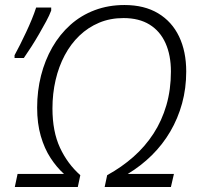

<svg xmlns="http://www.w3.org/2000/svg" viewBox="-20 -745 792 765"><path d="M38 -525Q48 -543 60 -567Q72 -591 84 -616.5Q96 -642 106.5 -667.5Q117 -693 124 -715H184V-703Q177 -684 164 -660Q151 -636 136 -610Q121 -584 105 -559Q89 -534 75 -514H38ZM39 0 50 -52H235Q206 -78 181.5 -115.5Q157 -153 142.5 -203Q128 -253 128 -316Q128 -383 143.5 -444Q159 -505 188.5 -556.5Q218 -608 260.5 -646Q303 -684 357.5 -704.5Q412 -725 476 -725Q555 -725 610 -692Q665 -659 693.5 -599.5Q722 -540 722 -460Q722 -393 705.5 -333Q689 -273 658.5 -221Q628 -169 585 -126.5Q542 -84 489 -52H673L661 0H397L407 -47Q465 -79 511.5 -120Q558 -161 591.5 -212.5Q625 -264 643 -326Q661 -388 661 -460Q661 -525 639.5 -573Q618 -621 576 -647Q534 -673 472 -673Q419 -673 375 -654.5Q331 -636 296.5 -603Q262 -570 238 -525Q214 -480 201.5 -426Q189 -372 189 -313Q189 -221 219 -156.5Q249 -92 300 -47L290 0Z"/></svg>

Font: Noto Sans Display Light
Style: Italic
Weight: 300
Italic angle: -12°
Designer: Monotype Design Team
Foundry: Monotype Imaging Inc.
Version: Version 2.003